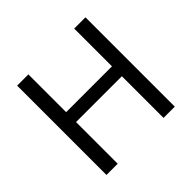

<svg xmlns="http://www.w3.org/2000/svg" viewBox="-172 -900 1085 1085"><g transform="rotate(-45 370.5 -357.0)"><path d="M643.1 0H553.2V-333H187V0H97.2V-713.9H187V-412.1H553.2V-713.9H643.1Z"/></g></svg>

Font: NotoSans
Style: Regular
Weight: 400
Designer: Monotype Design team
Foundry: Monotype Imaging Inc.
Version: Version 1.04